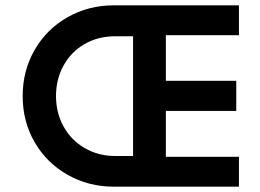

<svg xmlns="http://www.w3.org/2000/svg" viewBox="-20 -700 976 720"><path d="M65 -340Q65 -435 110 -513Q155 -591 233.5 -635.5Q312 -680 407 -680H876V-568H602V-397H866V-284H602V-112H876V0H407Q312 0 233.5 -44.5Q155 -89 110 -166.5Q65 -244 65 -340ZM412 -115H479V-564H412Q348 -564 297.5 -535Q247 -506 218.5 -454.5Q190 -403 190 -340Q190 -277 218.5 -225.5Q247 -174 298 -144.5Q349 -115 412 -115Z"/></svg>

Font: Teachers SemiBold
Style: Regular
Weight: 600
Designer: Alfredo Marco Pradil & Chank Diesel
Version: Version 0.009